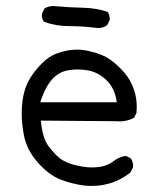

<svg xmlns="http://www.w3.org/2000/svg" viewBox="-20 -631 540 643"><path d="M438 -272Q438 -301.8 429.7 -327.6Q418.5 -362.3 396.5 -387.7Q374 -413.6 349.1 -431.4Q324.2 -449.2 282.2 -459Q258.8 -464.8 239 -464.8Q219.2 -464.8 204.6 -461.7Q189.9 -458.5 179.2 -455.1Q158.2 -448.2 145 -439.2Q131.8 -430.2 121.1 -419.4Q83 -381.3 67.4 -341.8Q56.2 -314 53.2 -271Q52.7 -261.2 52.7 -251Q52.7 -216.3 60.1 -178.2Q69.3 -129.4 106 -87.4Q143.1 -45.4 181.4 -30.3Q219.7 -15.1 263.7 -9.3Q274.9 -8.3 285.6 -8.3Q361.3 -8.3 417 -53.7L425.3 -70.3Q425.8 -72.8 425.8 -76.9Q425.8 -81.1 424.1 -87.6Q422.4 -94.2 418 -100.6L401.9 -108.9Q379.9 -106.4 361.8 -92.3Q339.8 -75.2 311.5 -71.8Q299.8 -70.3 286.4 -70.3Q272.9 -70.3 257.8 -72.8Q215.8 -79.1 190.9 -93.8Q179.2 -100.6 167.5 -112.3Q155.8 -124 142.1 -142.1Q124 -166 117.7 -218.8L116.7 -227.1L362.8 -225.1Q370.1 -224.6 374.8 -224.6Q379.4 -224.6 384.8 -224.6Q390.1 -224.6 398.4 -226.1Q415 -229 429.2 -236.8L437 -252.9Q438 -262.7 438 -272ZM114.7 -288.6 118.2 -298.3Q139.6 -360.4 174.3 -382.3Q190.4 -393.1 210.4 -396Q225.1 -398.4 241.5 -398.4Q257.8 -398.4 275.9 -395Q310.5 -388.2 337.9 -361.3Q363.3 -335.4 369.6 -296.9L371.1 -288.6ZM308.1 -537.1Q326.2 -537.1 338.9 -546.9L347.2 -563.5Q347.7 -565.4 347.7 -568.1Q347.7 -570.8 346.7 -575.2Q345.7 -584 340.3 -591.3Q303.2 -604 259.3 -605Q215.3 -606 170.9 -609.9Q165 -610.8 159.2 -610.8Q141.6 -610.8 128.9 -602.5L120.6 -585Q120.1 -583 120.1 -581.1Q120.1 -567.4 127.4 -558.1Q166.5 -543.5 211.9 -543.5Q257.3 -543.5 302.7 -537.6Q305.2 -537.1 308.1 -537.1Z"/></svg>

Font: Bakudai
Style: ExtraLight
Weight: 200
Version: Version 1.48